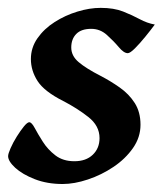

<svg xmlns="http://www.w3.org/2000/svg" viewBox="-29 -440 405 478"><path d="M356.4 -378.9Q346.7 -365.7 333 -348.9Q319.3 -332 307.1 -319.8Q294.9 -307.6 289.1 -307.6Q279.3 -307.6 266.6 -322.8Q253.9 -337.9 237.1 -353Q220.2 -368.2 198.2 -368.2Q173.3 -368.2 160.9 -355.5Q148.4 -342.8 148.4 -321.8Q148.4 -300.8 167 -285.2Q185.5 -269.5 221.7 -251Q246.1 -238.3 269 -222.2Q292 -206.1 306.4 -183.6Q320.8 -161.1 320.8 -129.4Q320.8 -98.1 302 -71.3Q283.2 -44.4 253.4 -24.4Q223.6 -4.4 189.9 6.8Q156.2 18.1 127 18.1Q88.4 18.1 57.6 6.1Q26.9 -5.9 9 -22.2Q-8.8 -38.6 -8.8 -51.3Q-8.8 -57.1 -2.7 -71Q3.4 -85 12.7 -99.9Q22 -114.7 30.5 -125.2Q39.1 -135.7 43.9 -135.7Q49.8 -135.7 57.6 -121.1Q65.4 -106.4 77.6 -87.2Q89.8 -67.9 108.9 -53.2Q127.9 -38.6 156.2 -38.6Q185.1 -38.6 201.9 -54.7Q218.8 -70.8 218.8 -96.2Q218.8 -127 190.7 -148.9Q162.6 -170.9 128.4 -188.5Q81.1 -212.4 64.5 -238.3Q47.9 -264.2 47.9 -293Q47.9 -321.3 64.2 -344.7Q80.6 -368.2 106.9 -385Q133.3 -401.9 163.6 -411.1Q193.8 -420.4 221.7 -420.4Q254.4 -420.4 277.3 -411.4Q300.3 -402.3 318.8 -392.3Q337.4 -382.3 356.4 -378.9Z"/></svg>

Font: Dai Banna SIL SemiBold
Style: Italic
Weight: 600
Italic angle: -11°
Designer: Victor Gaultney
Foundry: SIL International
Version: Version 4.000